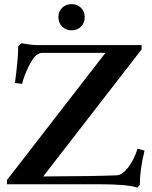

<svg xmlns="http://www.w3.org/2000/svg" viewBox="-20 -878 722 915"><path d="M321.3 -733.4Q293.9 -733.4 276.1 -751.5Q258.3 -769.5 258.3 -796.4Q258.3 -823.2 276.1 -840.8Q293.9 -858.4 321.3 -858.4Q348.1 -858.4 366 -840.8Q383.8 -823.2 383.8 -796.4Q383.8 -769 366 -751.2Q348.1 -733.4 321.3 -733.4ZM634.8 16.1Q587.9 0 448.2 0H13.2V-20L482.4 -626H182.6Q158.2 -626 140.6 -601.6Q122.6 -576.7 107.2 -541.5Q91.8 -506.3 85.4 -478L51.3 -482.9Q66.9 -599.1 66.9 -657.7L81.1 -671.9Q131.3 -663.1 159.7 -663.1H654.8V-642.6L186 -37.1Q434.1 -38.1 536.1 -42.5Q563 -43.9 590.3 -79.3Q617.7 -114.7 635.7 -169.4L668.9 -160.2Q646.5 -71.3 646.5 2.4Z"/></svg>

Font: Elstob 10pt SemiBold
Style: Regular
Weight: 600
Designer: Peter S. Baker
Version: Version 1.015